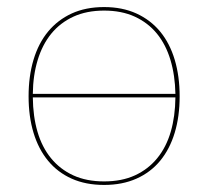

<svg xmlns="http://www.w3.org/2000/svg" viewBox="-20 -518 590 544"><path d="M73 -242Q73.5 -188.5 86.2 -144.8Q99 -101 124.5 -69.8Q150 -38.5 187.5 -21.2Q225 -4 275 -4Q325 -4 362.5 -21.2Q400 -38.5 425.5 -69.8Q451 -101 463.8 -144.8Q476.5 -188.5 477 -242ZM477 -252Q476 -304.5 463 -348Q450 -391.5 424.8 -422.5Q399.5 -453.5 362 -470.8Q324.5 -488 275 -488Q225.5 -488 188 -470.8Q150.5 -453.5 125.2 -422.5Q100 -391.5 86.8 -348Q73.5 -304.5 73 -252ZM275 -498Q326.5 -498 366.5 -479.8Q406.5 -461.5 433.8 -428.5Q461 -395.5 475 -348.8Q489 -302 489 -245Q489 -188 475 -141.8Q461 -95.5 433.8 -62.5Q406.5 -29.5 366.5 -11.8Q326.5 6 275 6Q223 6 183.2 -11.8Q143.5 -29.5 116.2 -62.5Q89 -95.5 75 -141.8Q61 -188 61 -245Q61 -302 75 -348.8Q89 -395.5 116.2 -428.5Q143.5 -461.5 183.2 -479.8Q223 -498 275 -498Z"/></svg>

Font: Lato 2
Style: Regular
Weight: 100
Designer: Lukasz Dziedzic with Adam Twardoch and Botio Nikoltchev
Foundry: tyPoland Lukasz Dziedzic
Version: Version 2.015; 2015-08-06; http://www.latofonts.com/